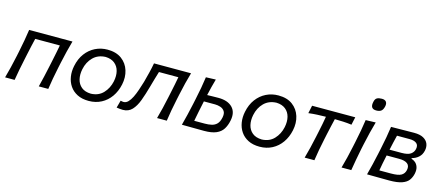

<svg xmlns="http://www.w3.org/2000/svg" viewBox="-51 -1275 4206 1830"><g transform="rotate(15 2052.0 -360.0)"><path d="M21.5 0Q37 -55 49.5 -106.5Q62 -158 75 -219L85.5 -268.5Q99.5 -336 108.8 -388.8Q118 -441.5 126 -496H553.5Q538 -441.5 525 -388.8Q512 -336 497.5 -268.5L487 -219Q474 -158 464.8 -106.5Q455.5 -55 447.5 0H354Q368 -55 379.8 -106.5Q391.5 -158 404.5 -219L415 -268.5Q425 -315.5 432.5 -353.5Q440 -391.5 447 -428.5H204Q195 -391.5 186.5 -353.5Q178 -315.5 168 -268.5L157.5 -219Q144.5 -158 134.5 -106.8Q124.5 -55.5 115.5 0Z M848 11Q782 11 735.2 -12.8Q688.5 -36.5 661 -77Q633.5 -117.5 625.5 -168.8Q617.5 -220 629 -274.5Q644 -348.5 683 -400.8Q722 -453 777.5 -480.5Q833 -508 898 -508Q983.5 -508 1037.8 -467.8Q1092 -427.5 1112.2 -362.2Q1132.5 -297 1116.5 -222.5Q1101.5 -152.5 1064.5 -100Q1027.5 -47.5 972.2 -18.2Q917 11 848 11ZM851 -61Q926 -63.5 972 -112.2Q1018 -161 1033 -232Q1044.5 -288 1033 -333.5Q1021.5 -379 987.2 -406.5Q953 -434 897.5 -436Q822.5 -433.5 775 -386Q727.5 -338.5 712.5 -265Q701.5 -211 712.2 -165.2Q723 -119.5 757.5 -91Q792 -62.5 851 -61Z M1184.5 9Q1171 9 1153.2 7Q1135.5 5 1123 3L1143 -70Q1151 -68 1159.2 -66.8Q1167.5 -65.5 1172.5 -65.5Q1197 -65.5 1217 -86Q1237 -106.5 1253.8 -140.5Q1270.5 -174.5 1284.5 -216Q1298.5 -257.5 1311.5 -300Q1325 -349.5 1337.2 -399Q1349.5 -448.5 1358 -496H1723.5Q1707.5 -441.5 1694.5 -388.8Q1681.5 -336 1667 -268.5L1656.5 -219Q1643.5 -158 1634.2 -106.5Q1625 -55 1617 0H1521Q1536.5 -55.5 1548.8 -106.8Q1561 -158 1574 -219L1584.5 -268.5Q1594.5 -315.5 1602.2 -353.5Q1610 -391.5 1616.5 -428.5H1425Q1412.5 -389 1401 -348.5Q1389.5 -308 1378.5 -269Q1357 -191 1333.5 -128Q1310 -65 1275.2 -28Q1240.5 9 1184.5 9Z M1766 0Q1780.5 -54.5 1793 -106Q1805.5 -157.5 1818.5 -218.5L1829 -268Q1843.5 -335 1852.8 -387.8Q1862 -440.5 1870 -496L1967 -499.5Q1955 -457.5 1945 -418Q1935 -378.5 1925.5 -335.5Q1951 -336 1981 -336.8Q2011 -337.5 2037 -337.5Q2129 -337.5 2175.5 -289.8Q2222 -242 2204 -157Q2194 -108.5 2171.8 -72.8Q2149.5 -37 2105 -17.5Q2060.5 2 1984.5 2Q1920.5 2 1865 1Q1809.5 0 1766 0ZM1870 -66.5H1973.5Q2011 -66.5 2041.2 -73.5Q2071.5 -80.5 2092.2 -101.5Q2113 -122.5 2122 -165Q2131 -207 2116 -229.5Q2101 -252 2074.2 -260.5Q2047.5 -269 2022 -269H1911Q1899 -214 1889.5 -166.8Q1880 -119.5 1870 -66.5Z M2534 11Q2468 11 2421.2 -12.8Q2374.5 -36.5 2347 -77Q2319.5 -117.5 2311.5 -168.8Q2303.5 -220 2315 -274.5Q2330 -348.5 2369 -400.8Q2408 -453 2463.5 -480.5Q2519 -508 2584 -508Q2669.5 -508 2723.8 -467.8Q2778 -427.5 2798.2 -362.2Q2818.5 -297 2802.5 -222.5Q2787.5 -152.5 2750.5 -100Q2713.5 -47.5 2658.2 -18.2Q2603 11 2534 11ZM2537 -61Q2612 -63.5 2658 -112.2Q2704 -161 2719 -232Q2730.5 -288 2719 -333.5Q2707.5 -379 2673.2 -406.5Q2639 -434 2583.5 -436Q2508.5 -433.5 2461 -386Q2413.5 -338.5 2398.5 -265Q2387.5 -211 2398.2 -165.2Q2409 -119.5 2443.5 -91Q2478 -62.5 2537 -61Z M2977.5 0Q2993 -55 3005.5 -106.5Q3018 -158 3031 -219L3041.5 -268.5Q3051.5 -315.5 3059 -353.5Q3066.5 -391.5 3072.5 -428.5Q3031.5 -428 2988.2 -426Q2945 -424 2901.5 -418.5L2918 -496H3344L3327 -418.5Q3286.5 -424 3244 -426Q3201.5 -428 3160.5 -428.5Q3151.5 -391.5 3142.8 -353.5Q3134 -315.5 3124 -268.5L3113.5 -219Q3100.5 -158 3091 -106.5Q3081.5 -55 3073.5 0Z M3341.5 0Q3356.5 -55 3369.5 -106.2Q3382.5 -157.5 3395 -219L3405.5 -268.5Q3420 -336 3429.2 -388.5Q3438.5 -441 3446.5 -496L3545 -499Q3529 -443.5 3516 -390.5Q3503 -337.5 3488 -268.5L3477.5 -219Q3465 -157.5 3455.8 -106.2Q3446.5 -55 3437.5 0ZM3519.5 -610.5Q3454.5 -610.5 3473 -686Q3479 -713 3496.2 -722.8Q3513.5 -732.5 3544 -732.5Q3574.5 -732.5 3586.8 -715.8Q3599 -699 3592.5 -669.5Q3585 -636.5 3568 -623.5Q3551 -610.5 3519.5 -610.5Z M3593 0Q3608 -55.5 3620.2 -106.5Q3632.5 -157.5 3645.5 -218.5L3656 -268Q3670.5 -335 3679.8 -387.8Q3689 -440.5 3697 -496Q3745 -496 3806.8 -497.2Q3868.5 -498.5 3924.5 -498.5Q3983.5 -498.5 4017.5 -479.2Q4051.5 -460 4063.5 -429Q4075.5 -398 4067.5 -361.5Q4058.5 -319.5 4030.2 -294.2Q4002 -269 3965 -260L3963.5 -253Q3983.5 -248 4002.2 -232.8Q4021 -217.5 4030.2 -190.2Q4039.5 -163 4031 -123Q4023 -86.5 4002.5 -58.2Q3982 -30 3937 -14Q3892 2 3812 2Q3748.5 2 3692.5 1Q3636.5 0 3593 0ZM3773.5 -429.5Q3764 -393.5 3756.5 -359.2Q3749 -325 3739.5 -282.5H3857.5Q3919.5 -282.5 3947.2 -302.2Q3975 -322 3981.5 -353.5Q3990 -392 3966.8 -410.8Q3943.5 -429.5 3898 -429.5ZM3696.5 -66.5H3809.5Q3882 -66.5 3912 -83.8Q3942 -101 3950 -138Q3959 -180 3933 -201Q3907 -222 3849.5 -222H3727L3726.5 -220Q3716.5 -174.5 3709.5 -138.8Q3702.5 -103 3696.5 -66.5Z"/></g></svg>

Font: Commissioner Flair
Style: Italic
Weight: 400
Italic angle: -12°
Designer: Kostas Bartsokas
Foundry: Kostas Bartsokas
Version: Version 1.000; ttfautohint (v1.8.3)